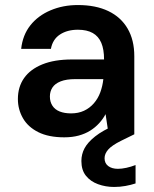

<svg xmlns="http://www.w3.org/2000/svg" viewBox="-20 -533 613 762"><path d="M235 12Q173 12 132 -8.5Q91 -29 71 -64Q51 -99 51 -140Q51 -188 75.5 -223Q100 -258 148 -277.5Q196 -297 266 -297H393Q393 -337 382 -363Q371 -389 348 -402Q325 -415 289 -415Q247 -415 218 -396Q189 -377 182 -339H64Q70 -394 100.5 -432.5Q131 -471 180.5 -492Q230 -513 289 -513Q360 -513 410 -489Q460 -465 486.5 -419.5Q513 -374 513 -310V0H411L399 -80Q389 -61 373.5 -44Q358 -27 338 -14.5Q318 -2 292.5 5Q267 12 235 12ZM262 -83Q291 -83 313.5 -93.5Q336 -104 352.5 -123Q369 -142 378 -166.5Q387 -191 390 -218V-219H279Q243 -219 220.5 -210Q198 -201 188 -185.5Q178 -170 178 -150Q178 -129 188 -113.5Q198 -98 217 -90.5Q236 -83 262 -83ZM433 209Q399 209 369 198Q339 187 321 164.5Q303 142 303 106Q303 79 315.5 55.5Q328 32 357.5 8.5Q387 -15 438 -37L486 -57L513 0L460 26Q424 44 409.5 60.5Q395 77 395 95Q395 115 409.5 126Q424 137 448 137Q463 137 481.5 133Q500 129 518 122V195Q500 201 478 205Q456 209 433 209Z"/></svg>

Font: DM Sans 17pt SemiBold
Style: Regular
Weight: 600
Version: Version 4.004;gftools[0.9.30]